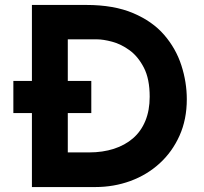

<svg xmlns="http://www.w3.org/2000/svg" viewBox="-20 -756 825 776"><path d="M109 0V-736H329Q440 -736 518 -703Q596 -670 643.5 -615Q691 -560 713 -492Q735 -424 735 -355Q735 -273 705.5 -207.5Q676 -142 625 -95.5Q574 -49 507 -24.5Q440 0 365 0ZM254 -140H340Q395 -140 440 -154.5Q485 -169 517.5 -197Q550 -225 567.5 -267.5Q585 -310 585 -365Q585 -437 561.5 -482.5Q538 -528 503.5 -553Q469 -578 433 -587.5Q397 -597 372 -597H254ZM34 -429H349V-299H34Z"/></svg>

Font: Josefin Sans Thin
Style: Bold
Weight: 700
Version: Version 2.000